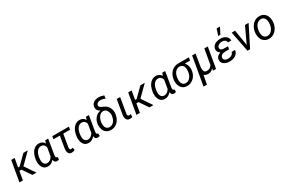

<svg xmlns="http://www.w3.org/2000/svg" viewBox="182 -2435 6418 4295"><g transform="rotate(-30 3390.5 -287.5)"><path d="M357.4 0H460.9L279.3 -267.6L542.5 -528.3H429.2L202.1 -304.7H163.1L202.6 -528.3H113.8L22 0H110.8L149.9 -225.1H203.6Z M993.2 -528.3 970.2 -459C941.4 -510.3 896 -536.6 833.5 -538.6C831.5 -538.6 829.6 -538.6 827.6 -538.6C770 -538.6 720.7 -515.6 679.2 -469.7C638.2 -423.8 610.4 -360.4 596.2 -279.3L590.8 -242.7C589.4 -227.5 588.4 -212.9 588.4 -198.7C588.4 -143.6 601.6 -95.2 628.4 -53.7C654.8 -12.2 696.3 9.3 753.4 10.3C754.9 10.3 756.3 10.3 757.8 10.3C818.4 10.3 870.6 -16.6 914.6 -70.3C919.9 -18.6 945.3 7.8 990.7 9.3C991.2 9.3 991.7 9.3 992.7 9.3C1011.7 9.3 1029.8 4.4 1046.4 -5.9L1041.5 -73.7L1033.7 -72.3H1025.4C1011.7 -72.8 1003.9 -82.5 1002.4 -100.6C1002 -103.5 1002 -107.4 1002 -111.8C1002 -120.1 1002.4 -130.4 1004.4 -143.1L1068.8 -528.3ZM680.7 -251C689 -317.4 708 -369.6 736.8 -407.2C766.1 -445.3 801.8 -463.9 845.2 -463.9C846.7 -463.9 848.6 -463.9 850.6 -463.9C900.9 -461.4 935.1 -431.2 953.1 -373L916 -153.8C878.4 -92.8 833.5 -62.5 781.2 -62.5C780.3 -62.5 779.8 -62.5 778.8 -62.5C712.4 -64 677.2 -114.7 677.2 -194.3C677.2 -196.8 677.2 -198.7 677.2 -201.2L679.7 -240.7Z M1605 -528.3H1176.3L1163.1 -455.1H1327.6L1275.4 -136.2C1274.4 -126.5 1273.9 -117.7 1273.9 -108.9C1273.9 -74.7 1281.7 -46.4 1296.9 -24.4C1312 -2.4 1336.9 8.8 1372.1 9.3C1372.6 9.3 1373 9.3 1374 9.3C1403.3 9.3 1430.7 1.5 1456.1 -14.6L1441.4 -79.1C1422.4 -71.8 1407.2 -67.9 1396.5 -67.9C1373 -67.9 1361.3 -81.5 1361.3 -108.9L1361.8 -130.9L1416.5 -455.1H1592.3Z M2044.9 -528.3 2022 -459C1993.2 -510.3 1947.8 -536.6 1885.3 -538.6C1883.3 -538.6 1881.3 -538.6 1879.4 -538.6C1821.8 -538.6 1772.5 -515.6 1731 -469.7C1689.9 -423.8 1662.1 -360.4 1647.9 -279.3L1642.6 -242.7C1641.1 -227.5 1640.1 -212.9 1640.1 -198.7C1640.1 -143.6 1653.3 -95.2 1680.2 -53.7C1706.5 -12.2 1748 9.3 1805.2 10.3C1806.6 10.3 1808.1 10.3 1809.6 10.3C1870.1 10.3 1922.4 -16.6 1966.3 -70.3C1971.7 -18.6 1997.1 7.8 2042.5 9.3C2043 9.3 2043.5 9.3 2044.4 9.3C2063.5 9.3 2081.5 4.4 2098.1 -5.9L2093.3 -73.7L2085.4 -72.3H2077.1C2063.5 -72.8 2055.7 -82.5 2054.2 -100.6C2053.7 -103.5 2053.7 -107.4 2053.7 -111.8C2053.7 -120.1 2054.2 -130.4 2056.2 -143.1L2120.6 -528.3ZM1732.4 -251C1740.7 -317.4 1759.8 -369.6 1788.6 -407.2C1817.9 -445.3 1853.5 -463.9 1897 -463.9C1898.4 -463.9 1900.4 -463.9 1902.3 -463.9C1952.6 -461.4 1986.8 -431.2 2004.9 -373L1967.8 -153.8C1930.2 -92.8 1885.3 -62.5 1833 -62.5C1832 -62.5 1831.5 -62.5 1830.6 -62.5C1764.2 -64 1729 -114.7 1729 -194.3C1729 -196.8 1729 -198.7 1729 -201.2L1731.4 -240.7Z M2312.5 -615.7C2312.5 -612.8 2312 -609.9 2312 -606.9C2312 -558.1 2338.9 -514.2 2388.2 -490.2L2386.7 -483.9C2333.5 -473.6 2289.6 -448.2 2254.4 -407.2C2218.8 -365.7 2197.3 -315.9 2189.9 -257.8L2188.5 -247.1C2187.5 -235.4 2187 -224.1 2187 -212.9C2187 -178.7 2192.9 -144 2205.1 -109.9C2217.3 -75.7 2239.3 -47.4 2270 -25.4C2300.8 -3.4 2337.9 8.3 2381.8 9.8C2384.3 9.8 2386.2 9.8 2388.7 9.8C2454.1 9.8 2510.7 -13.7 2558.6 -60.1C2606.9 -106.4 2636.2 -169.9 2647 -250L2648.4 -260.3C2649.9 -272.5 2650.4 -284.7 2650.4 -296.4C2650.4 -344.2 2638.2 -389.2 2613.8 -430.7C2589.8 -472.2 2548.3 -505.4 2489.3 -529.8L2463.4 -541.5C2421.4 -560.5 2400.4 -583.5 2400.4 -610.4C2400.4 -612.8 2400.4 -615.7 2400.9 -618.7C2404.3 -639.6 2415.5 -656.2 2434.6 -668.9C2453.6 -681.6 2476.6 -688 2504.4 -688C2505.9 -688 2506.8 -688 2508.3 -688C2547.9 -688 2588.4 -678.2 2629.4 -658.2L2639.2 -736.8C2592.3 -754.9 2548.8 -764.2 2509.3 -764.6C2507.8 -764.6 2506.8 -764.6 2505.4 -764.6C2451.7 -764.6 2406.7 -751.5 2370.6 -725.1C2334 -698.2 2314.9 -662.1 2312.5 -615.7ZM2278.3 -245.1C2287.6 -308.6 2306.6 -357.9 2336.4 -393.1C2366.2 -428.2 2399.4 -445.3 2436 -445.3C2441.9 -445.3 2447.8 -445.3 2453.6 -444.3C2489.3 -439.5 2515.6 -420.4 2533.7 -387.2C2551.8 -354 2561 -320.3 2561 -285.6C2561 -277.3 2560.5 -268.6 2559.6 -259.8C2549.8 -193.8 2529.8 -144.5 2499 -111.8C2468.8 -79.1 2433.1 -63 2392.1 -63C2390.1 -63 2388.2 -63 2386.2 -63C2361.3 -63.5 2340.8 -69.8 2325.2 -82C2296.9 -104 2280.8 -137.7 2277.3 -183.1C2276.9 -191.9 2276.4 -200.7 2276.4 -209.5C2276.4 -221.2 2276.9 -233.4 2278.3 -245.1Z M2839.8 -528.3 2773.9 -134.8C2773.4 -127 2772.9 -119.6 2772.9 -112.3C2772.9 -79.6 2780.8 -52.2 2796.9 -29.8C2813 -7.3 2838.4 4.4 2873.5 4.9C2875.5 4.9 2877.4 4.9 2879.4 4.9C2897.9 4.9 2917.5 2.4 2938.5 -2.9L2944.3 -77.1C2927.2 -73.7 2913.6 -72.3 2902.3 -72.3C2876.5 -73.2 2862.8 -85.9 2860.8 -109.9C2860.4 -112.8 2860.4 -115.7 2860.4 -118.7C2860.4 -123.5 2860.8 -128.4 2861.3 -133.3L2927.7 -528.3Z M3379.4 0H3482.9L3301.3 -267.6L3564.5 -528.3H3451.2L3224.1 -304.7H3185.1L3224.6 -528.3H3135.7L3043.9 0H3132.8L3171.9 -225.1H3225.6Z M4015.1 -528.3 3992.2 -459C3963.4 -510.3 3918 -536.6 3855.5 -538.6C3853.5 -538.6 3851.6 -538.6 3849.6 -538.6C3792 -538.6 3742.7 -515.6 3701.2 -469.7C3660.2 -423.8 3632.3 -360.4 3618.2 -279.3L3612.8 -242.7C3611.3 -227.5 3610.4 -212.9 3610.4 -198.7C3610.4 -143.6 3623.5 -95.2 3650.4 -53.7C3676.8 -12.2 3718.3 9.3 3775.4 10.3C3776.9 10.3 3778.3 10.3 3779.8 10.3C3840.3 10.3 3892.6 -16.6 3936.5 -70.3C3941.9 -18.6 3967.3 7.8 4012.7 9.3C4013.2 9.3 4013.7 9.3 4014.6 9.3C4033.7 9.3 4051.8 4.4 4068.4 -5.9L4063.5 -73.7L4055.7 -72.3H4047.4C4033.7 -72.8 4025.9 -82.5 4024.4 -100.6C4023.9 -103.5 4023.9 -107.4 4023.9 -111.8C4023.9 -120.1 4024.4 -130.4 4026.4 -143.1L4090.8 -528.3ZM3702.6 -251C3710.9 -317.4 3730 -369.6 3758.8 -407.2C3788.1 -445.3 3823.7 -463.9 3867.2 -463.9C3868.7 -463.9 3870.6 -463.9 3872.6 -463.9C3922.9 -461.4 3957 -431.2 3975.1 -373L3938 -153.8C3900.4 -92.8 3855.5 -62.5 3803.2 -62.5C3802.2 -62.5 3801.8 -62.5 3800.8 -62.5C3734.4 -64 3699.2 -114.7 3699.2 -194.3C3699.2 -196.8 3699.2 -198.7 3699.2 -201.2L3701.7 -240.7Z M4703.6 -528.3 4427.7 -528.8C4356.4 -528.8 4296.4 -504.4 4248 -456.1C4199.7 -407.7 4169.9 -343.8 4159.7 -264.6L4158.7 -256.8C4157.2 -244.1 4156.7 -231.4 4156.7 -218.8C4156.7 -210 4157.2 -200.7 4157.7 -191.9C4160.6 -153.3 4170.4 -118.7 4187 -87.4C4220.2 -24.9 4277.8 9.3 4349.6 9.8C4352.1 9.8 4355 9.8 4357.4 9.8C4420.9 9.8 4477.1 -13.7 4526.4 -60.5C4575.7 -107.9 4605 -169.9 4614.7 -247.6L4615.2 -252.4C4616.2 -263.2 4616.7 -273.9 4616.7 -284.2C4616.7 -348.6 4596.7 -404.8 4556.2 -452.1L4690.4 -453.6ZM4245.1 -212.9C4245.1 -256.3 4252.4 -297.4 4266.6 -335.4C4295.4 -411.1 4351.1 -454.1 4416.5 -454.1C4418 -454.1 4419.4 -454.1 4420.9 -454.1C4485.4 -452.1 4524.9 -405.8 4530.8 -333C4531.2 -326.2 4531.7 -318.4 4531.7 -310.1C4531.7 -295.4 4530.8 -278.8 4528.8 -259.8C4520.5 -199.7 4501 -151.9 4470.2 -116.2C4439.5 -80.6 4402.3 -63 4359.9 -63C4357.9 -63 4356 -63 4354 -63C4283.7 -65.4 4245.1 -119.6 4245.1 -212.9Z M4787.1 -528.3 4660.2 203.1H4748L4791.5 -26.4C4817.4 -2 4852.5 10.3 4896.5 10.3C4897.5 10.3 4897.9 10.3 4898.9 10.3C4950.7 10.3 4994.1 -11.7 5029.8 -56.2L5020.5 0H5099.6L5191.4 -528.3H5102.5L5034.7 -137.2C5004.4 -87.9 4960.9 -63.5 4904.3 -63.5C4902.3 -63.5 4899.9 -63.5 4897.9 -63.5C4850.6 -64.5 4825.2 -94.7 4821.8 -154.3C4821.8 -158.7 4821.3 -163.1 4821.3 -168C4821.3 -184.1 4822.8 -202.6 4825.2 -223.6L4875.5 -528.3Z M5509.8 -613.3H5566.4L5650.4 -777.8H5564.5ZM5572.3 -233.4 5585.4 -305.7 5481.9 -306.2C5419.9 -308.1 5388.7 -329.1 5388.7 -369.1C5388.7 -372.6 5389.2 -376.5 5389.6 -380.4C5393.6 -406.7 5407.7 -427.2 5432.6 -442.4C5457.5 -457 5487.3 -464.4 5522.5 -464.4C5586.9 -462.4 5626 -429.7 5626 -383.3C5626 -382.3 5626 -381.8 5626 -380.9L5712.9 -380.4C5712.9 -381.8 5712.9 -382.8 5712.9 -384.3C5712.9 -428.2 5695.8 -464.4 5661.6 -492.7C5627.4 -521 5582 -536.1 5525.4 -537.6L5503.4 -537.1C5442.4 -533.7 5394 -518.1 5358.4 -490.2C5322.8 -461.9 5304.2 -425.3 5302.2 -379.9C5302.2 -377.9 5302.2 -376 5302.2 -373.5C5302.2 -335 5327.1 -295.9 5370.1 -273.9C5294.9 -247.1 5255.9 -204.1 5252.4 -144C5252.4 -140.6 5252 -137.7 5252 -134.3C5252 -83 5277.3 -43.9 5327.6 -17.6C5361.3 0 5400.9 9.3 5446.3 9.8C5449.7 9.8 5452.6 9.8 5456.1 9.8C5515.6 9.8 5566.4 -4.9 5608.9 -34.7C5651.4 -64.5 5675.3 -105 5680.7 -156.2L5592.3 -155.8C5586.9 -127.4 5570.8 -104.5 5543.9 -87.4C5517.1 -70.3 5486.8 -62 5453.6 -62C5452.1 -62 5451.2 -62 5449.7 -62C5415 -63 5388.7 -70.3 5369.6 -84.5C5350.6 -98.6 5341.3 -115.7 5341.3 -135.7C5341.3 -138.7 5341.3 -141.6 5341.8 -144.5C5348.1 -202.6 5399.4 -233.9 5480 -233.9Z M5896 -528.3H5809.1L5912.6 0H5980L6246.1 -528.3H6152.8L5962.4 -123.5Z M6531.2 -538.1C6528.8 -538.1 6526.4 -538.1 6523.9 -538.1C6480 -538.1 6439 -526.4 6400.9 -503.4C6363.3 -480 6332 -446.3 6307.1 -402.8C6282.2 -359.4 6267.6 -310.1 6262.7 -255.4C6261.7 -244.6 6261.2 -233.9 6261.2 -223.1C6261.2 -187 6267.6 -151.4 6280.8 -115.2C6293.9 -79.6 6316.4 -49.8 6348.1 -26.4C6379.9 -2.9 6417.5 9.3 6461.4 9.8C6463.9 9.8 6466.3 9.8 6468.8 9.8C6512.2 9.8 6552.7 -1.5 6590.3 -23.9C6627.9 -46.4 6659.2 -78.6 6683.6 -120.1C6708 -161.6 6723.1 -208 6729.5 -259.3L6730.5 -270C6731.4 -281.7 6732.4 -293.5 6732.4 -305.2C6732.4 -340.3 6725.6 -376.5 6712.4 -412.6C6699.2 -448.7 6676.8 -478.5 6645 -502C6613.3 -525.4 6575.7 -537.6 6531.2 -538.1ZM6352.5 -266.1C6359.9 -325.7 6379.4 -373.5 6411.1 -410.2C6442.4 -446.3 6480.5 -464.4 6524.4 -464.4C6525.4 -464.4 6526.9 -464.4 6527.8 -464.4C6593.8 -461.9 6634.8 -413.6 6642.6 -335C6643.1 -327.1 6643.6 -318.4 6643.6 -309.1C6643.6 -294.4 6642.6 -277.8 6641.1 -259.3C6636.2 -221.2 6625.5 -186.5 6608.4 -155.3C6574.7 -92.8 6524.4 -63.5 6470.2 -63.5C6468.3 -63.5 6466.8 -63.5 6464.8 -63.5C6398.9 -65.4 6357.9 -114.3 6351.6 -190.9C6350.6 -202.1 6350.1 -212.9 6350.1 -223.6C6350.1 -234.4 6350.6 -244.6 6351.6 -254.9Z"/></g></svg>

Font: Roboto
Style: Italic
Weight: 400
Italic angle: -12°
Designer: Google
Version: Version 2.137; 2017